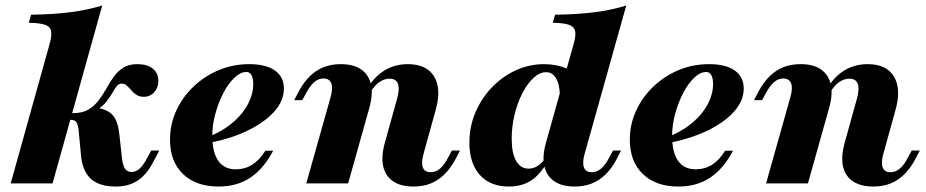

<svg xmlns="http://www.w3.org/2000/svg" viewBox="-20 -661 3336 692"><path d="M18.5 0 158.1 -500Q166.9 -530.6 164.5 -547.6Q162.1 -564.5 143.1 -571.4Q124.2 -578.2 83.9 -579L91.9 -608.1Q171 -608.9 233.1 -616.9Q295.2 -625 348.4 -641.1L169.4 0ZM396.8 11.3Q339.5 11.3 309.3 -14.9Q279 -41.1 272.6 -94.4L262.9 -196.8Q259.7 -216.1 253.6 -222.6Q247.6 -229 236.3 -229H210.5L216.9 -253.2H242.7Q276.6 -253.2 298.4 -266.1Q320.2 -279 335.5 -299.2Q350.8 -319.4 363.3 -341.9Q375.8 -364.5 389.9 -384.3Q404 -404 424.2 -416.9Q444.4 -429.8 475 -429.8Q510.5 -429.8 530.6 -413.7Q550.8 -397.6 550.8 -369.4Q550.8 -345.2 535.9 -328.6Q521 -312.1 498.4 -312.1Q483.1 -312.1 472.2 -319Q461.3 -325.8 453.2 -335.5Q445.2 -345.2 437.1 -352.4Q429 -359.7 418.5 -359.7Q408.1 -359.7 400.8 -350.4Q393.5 -341.1 385.5 -327Q377.4 -312.9 364.9 -296.4Q352.4 -279.8 331.5 -266.1L332.3 -271.8Q371 -265.3 388.3 -243.5Q405.6 -221.8 410.5 -174.2L419.4 -91.9Q422.6 -64.5 430.6 -52.8Q438.7 -41.1 454 -41.1Q469.4 -41.1 482.7 -52.8Q496 -64.5 510.5 -91.9L525 -118.5H554L531.5 -75.8Q515.3 -45.2 496 -26.2Q476.6 -7.3 452.4 2Q428.2 11.3 396.8 11.3Z M767.7 11.3Q686.3 11.3 639.5 -33.9Q592.7 -79 592.7 -157.3Q592.7 -212.9 615.3 -262.1Q637.9 -311.3 677.8 -349.2Q717.7 -387.1 769 -408.5Q820.2 -429.8 878.2 -429.8Q938.7 -429.8 971 -406.9Q1003.2 -383.9 1003.2 -341.9Q1003.2 -299.2 970.6 -261.3Q937.9 -223.4 879 -193.5Q820.2 -163.7 741.1 -147.6V-171.8Q789.5 -192.7 823.4 -223Q857.3 -253.2 875 -288.3Q892.7 -323.4 892.7 -357.3Q892.7 -379.8 886.3 -390.7Q879.8 -401.6 867.7 -401.6Q846.8 -401.6 825 -381Q803.2 -360.5 785.5 -326.6Q767.7 -292.7 756.5 -252Q745.2 -211.3 745.2 -171.8Q745.2 -112.1 766.5 -81.5Q787.9 -50.8 829.8 -50.8Q862.9 -50.8 889.1 -67.3Q915.3 -83.9 936.3 -117.7H964.5Q930.6 -53.2 882.7 -21Q834.7 11.3 767.7 11.3Z M1470.2 11.3Q1425 11.3 1397.2 -7.3Q1369.4 -25.8 1361.3 -60.9Q1353.2 -96 1366.9 -146L1411.3 -305.6Q1421 -341.1 1414.1 -359.3Q1407.3 -377.4 1384.7 -377.4Q1364.5 -377.4 1346.8 -364.9Q1329 -352.4 1314.5 -327.4L1302.4 -340.3Q1329 -384.7 1366.1 -407.3Q1403.2 -429.8 1450 -429.8Q1517.7 -429.8 1544.8 -385.1Q1571.8 -340.3 1550 -263.7L1506.5 -106.5Q1497.6 -75 1504 -57.7Q1510.5 -40.3 1532.3 -40.3Q1550 -40.3 1565.3 -52.8Q1580.6 -65.3 1594.4 -91.9L1608.9 -118.5H1637.9L1620.2 -84.7Q1602.4 -52.4 1580.2 -31Q1558.1 -9.7 1531 0.8Q1504 11.3 1470.2 11.3ZM1083.9 0 1171.8 -312.1Q1180.6 -344.4 1173.8 -361.3Q1166.9 -378.2 1145.2 -378.2Q1128.2 -378.2 1113.3 -365.7Q1098.4 -353.2 1083.9 -326.6L1069.4 -300H1040.3L1058.1 -333.9Q1075.8 -366.1 1098 -387.5Q1120.2 -408.9 1147.6 -419.4Q1175 -429.8 1208.1 -429.8Q1254 -429.8 1281.5 -410.9Q1308.9 -391.9 1316.9 -356.9Q1325 -321.8 1311.3 -272.6L1234.7 0Z M2050.8 11.3Q2005.6 11.3 1977.8 -7.7Q1950 -26.6 1941.9 -62.1Q1933.9 -97.6 1947.6 -146L2046.8 -500Q2056.5 -532.3 2052.8 -548.8Q2049.2 -565.3 2030.2 -571.8Q2011.3 -578.2 1972.6 -579L1980.6 -608.1Q2060.5 -608.9 2123 -616.9Q2185.5 -625 2237.1 -641.1L2087.1 -106.5Q2078.2 -74.2 2084.7 -57.3Q2091.1 -40.3 2112.9 -40.3Q2130.6 -40.3 2146 -52.8Q2161.3 -65.3 2175 -91.9L2189.5 -118.5H2218.5L2200.8 -84.7Q2183.9 -52.4 2161.3 -31Q2138.7 -9.7 2111.7 0.8Q2084.7 11.3 2050.8 11.3ZM1814.5 11.3Q1746.8 11.3 1709.3 -30.6Q1671.8 -72.6 1671.8 -146.8Q1671.8 -204 1693.1 -254.8Q1714.5 -305.6 1752 -345.2Q1789.5 -384.7 1838.3 -407.3Q1887.1 -429.8 1941.1 -429.8Q1984.7 -429.8 2023 -414.1Q2061.3 -398.4 2096.8 -366.1L1997.6 -311.3Q1998.4 -353.2 1985.1 -377Q1971.8 -400.8 1948.4 -400.8Q1925 -400.8 1902.8 -380.2Q1880.6 -359.7 1862.9 -325.4Q1845.2 -291.1 1834.7 -248.4Q1824.2 -205.6 1824.2 -161.3Q1824.2 -108.9 1840.3 -81Q1856.5 -53.2 1884.7 -53.2Q1902.4 -53.2 1917.7 -62.9Q1933.1 -72.6 1947.6 -92.7H1960.5Q1934.7 -39.5 1899.6 -14.1Q1864.5 11.3 1814.5 11.3Z M2425 11.3Q2343.5 11.3 2296.8 -33.9Q2250 -79 2250 -157.3Q2250 -212.9 2272.6 -262.1Q2295.2 -311.3 2335.1 -349.2Q2375 -387.1 2426.2 -408.5Q2477.4 -429.8 2535.5 -429.8Q2596 -429.8 2628.2 -406.9Q2660.5 -383.9 2660.5 -341.9Q2660.5 -299.2 2627.8 -261.3Q2595.2 -223.4 2536.3 -193.5Q2477.4 -163.7 2398.4 -147.6V-171.8Q2446.8 -192.7 2480.6 -223Q2514.5 -253.2 2532.3 -288.3Q2550 -323.4 2550 -357.3Q2550 -379.8 2543.5 -390.7Q2537.1 -401.6 2525 -401.6Q2504 -401.6 2482.3 -381Q2460.5 -360.5 2442.7 -326.6Q2425 -292.7 2413.7 -252Q2402.4 -211.3 2402.4 -171.8Q2402.4 -112.1 2423.8 -81.5Q2445.2 -50.8 2487.1 -50.8Q2520.2 -50.8 2546.4 -67.3Q2572.6 -83.9 2593.5 -117.7H2621.8Q2587.9 -53.2 2539.9 -21Q2491.9 11.3 2425 11.3Z M3127.4 11.3Q3082.3 11.3 3054.4 -7.3Q3026.6 -25.8 3018.5 -60.9Q3010.5 -96 3024.2 -146L3068.5 -305.6Q3078.2 -341.1 3071.4 -359.3Q3064.5 -377.4 3041.9 -377.4Q3021.8 -377.4 3004 -364.9Q2986.3 -352.4 2971.8 -327.4L2959.7 -340.3Q2986.3 -384.7 3023.4 -407.3Q3060.5 -429.8 3107.3 -429.8Q3175 -429.8 3202 -385.1Q3229 -340.3 3207.3 -263.7L3163.7 -106.5Q3154.8 -75 3161.3 -57.7Q3167.7 -40.3 3189.5 -40.3Q3207.3 -40.3 3222.6 -52.8Q3237.9 -65.3 3251.6 -91.9L3266.1 -118.5H3295.2L3277.4 -84.7Q3259.7 -52.4 3237.5 -31Q3215.3 -9.7 3188.3 0.8Q3161.3 11.3 3127.4 11.3ZM2741.1 0 2829 -312.1Q2837.9 -344.4 2831 -361.3Q2824.2 -378.2 2802.4 -378.2Q2785.5 -378.2 2770.6 -365.7Q2755.6 -353.2 2741.1 -326.6L2726.6 -300H2697.6L2715.3 -333.9Q2733.1 -366.1 2755.2 -387.5Q2777.4 -408.9 2804.8 -419.4Q2832.3 -429.8 2865.3 -429.8Q2911.3 -429.8 2938.7 -410.9Q2966.1 -391.9 2974.2 -356.9Q2982.3 -321.8 2968.5 -272.6L2891.9 0Z"/></svg>

Font: Playfair 5pt SemiExpanded Light Black
Style: Italic
Weight: 900
Italic angle: -15.6°
Version: Version 2.001;gftools[0.9.30]